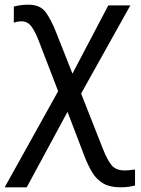

<svg xmlns="http://www.w3.org/2000/svg" viewBox="-31 -559 602 819"><path d="M90 -539Q140 -539 163.5 -507.5Q187 -476 210 -417L278 -245L431 -536H525L315 -160L408 76Q426 122 444.5 145Q463 168 500 168Q513 168 524.5 166.5Q536 165 545 164V232Q534 235 519 237.5Q504 240 483 240Q438 240 409.5 223.5Q381 207 362.5 176.5Q344 146 328 104L257 -82L83 240H-11L217 -170L135 -383Q120 -423 103.5 -445.5Q87 -468 61 -468Q42 -468 28 -462V-531Q39 -534 54 -536.5Q69 -539 90 -539Z"/></svg>

Font: Noto IKEA Simplified Chinese
Style: Regular
Weight: 400
Designer: Monotype Design Team
Foundry: Monotype Imaging Inc.
Version: Version 1.100